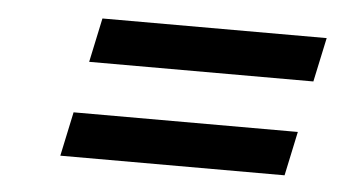

<svg xmlns="http://www.w3.org/2000/svg" viewBox="-32 -530 663 352"><g transform="rotate(5 300.0 -354.5)"><path d="M89 -225.7 106.3 -307H519L501.7 -225.7ZM126.7 -401.7 144 -483H556.7L539.3 -401.7Z"/></g></svg>

Font: Red Hat Display VF
Style: Italic
Weight: 300
Italic angle: -12°
Designer: Pentagram, MCKL
Foundry: Pentagram, MCKL
Version: Version 1.010